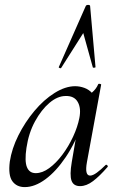

<svg xmlns="http://www.w3.org/2000/svg" viewBox="-20 -751 477 784"><path d="M81 13Q48 13 30.5 -11Q13 -35 20 -91Q28 -144 55 -198Q82 -252 120.5 -298Q159 -344 203 -371.5Q247 -399 287 -399Q306 -399 325 -392Q344 -385 357.5 -369.5Q371 -354 373 -328L325 -357Q339 -359 356 -373.5Q373 -388 381 -407Q383 -410 388.5 -408.5Q394 -407 393 -405L335 -89Q325 -34 348 -34Q359 -34 375.5 -46Q392 -58 411 -77Q414 -80 418 -76Q422 -72 419 -69Q387 -32 360 -11.5Q333 9 307 9Q280 9 272 -13.5Q264 -36 273 -89L297 -229L315 -246Q288 -168 248.5 -109.5Q209 -51 165.5 -19Q122 13 81 13ZM126 -44Q153 -44 181 -64.5Q209 -85 234.5 -119Q260 -153 278.5 -193Q297 -233 304 -269Q312 -309 297.5 -334.5Q283 -360 248 -359Q215 -359 182 -331Q149 -303 123 -255.5Q97 -208 88 -147Q80 -93 90 -68.5Q100 -44 126 -44ZM348 -726 370 -477Q370 -475 364.5 -474.5Q359 -474 359 -476L320 -616L230 -474Q229 -471 224 -473Q219 -475 220 -477L330 -726Q332 -731 340 -731Q348 -731 348 -726Z"/></svg>

Font: Cormorant Medium
Style: Italic
Weight: 500
Italic angle: -10°
Designer: Christian Thalmann (Catharsis Fonts)
Foundry: Catharsis Fonts
Version: Version 4.000